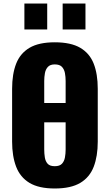

<svg xmlns="http://www.w3.org/2000/svg" viewBox="-20 -1062 626 1094"><path d="M139 -365V-475H442V-365ZM292 12Q201 12 148 -20Q95 -52 72 -112Q49 -172 49 -255V-556Q49 -640 72 -699Q95 -758 148 -789.5Q201 -821 292 -821Q384 -821 437.5 -789.5Q491 -758 514 -699Q537 -640 537 -556V-255Q537 -172 514 -112Q491 -52 437.5 -20Q384 12 292 12ZM292 -115Q320 -115 333 -129Q346 -143 350 -165Q354 -187 354 -210V-600Q354 -624 350 -645.5Q346 -667 333 -681Q320 -695 292 -695Q266 -695 253 -681Q240 -667 236 -645.5Q232 -624 232 -600V-210Q232 -187 235.5 -165Q239 -143 251.5 -129Q264 -115 292 -115ZM337 -894V-1042H467V-894ZM119 -894V-1042H249V-894Z"/></svg>

Font: Oswald
Style: Bold
Weight: 700
Designer: Vernon Adams
Foundry: Vernon Adams
Version: Version 4.103;gftools[0.9.33.dev8+g029e19f]